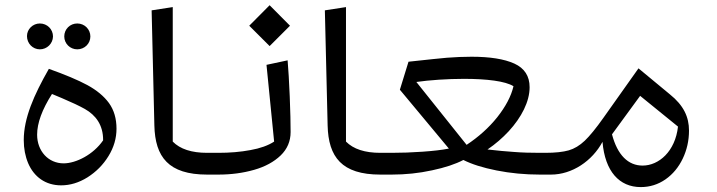

<svg xmlns="http://www.w3.org/2000/svg" viewBox="-20 -682 2801 750"><path d="M135.7 -489.3C163.6 -489.3 186.5 -511.7 187 -539.6C187 -567.4 164.6 -590.3 135.7 -590.3C108.4 -590.3 85.4 -568.4 85.4 -541C85.4 -512.2 107.9 -489.3 135.7 -489.3ZM281.7 -489.3C310.5 -489.3 333 -511.7 333 -539.6C333 -567.4 310.5 -590.3 281.7 -590.3C253.9 -590.3 231 -568.4 231 -539.6C231 -511.7 253.9 -489.3 281.7 -489.3ZM218.8 42C253.9 42 288.1 31.7 321.8 10.7C355.5 -10.7 382.8 -38.1 403.8 -72.3C424.8 -106.4 435.1 -142.1 435.1 -179.2C435.1 -218.8 425.3 -252 405.8 -279.3C386.2 -306.2 357.9 -329.6 321.3 -349.6C284.2 -369.6 233.9 -390.6 170.9 -413.1C111.8 -309.6 72.8 -220.2 72.8 -134.8C72.8 -101.6 78.6 -71.8 89.8 -44.9C112.8 9.3 158.2 42 218.8 42ZM382.8 -133.8C344.7 -78.1 276.9 -43.9 228.5 -43.9C168.5 -43.9 125 -92.3 125 -155.8C125 -201.2 144.5 -254.4 183.1 -314.9C191.9 -311 205.1 -305.7 222.7 -298.3C260.7 -282.2 290.5 -268.1 311.5 -256.3C353.5 -232.4 383.3 -194.3 382.8 -133.8Z M833 -85H789.1C728.5 -85 683.6 -99.6 654.8 -128.9V-654.3L572.3 -641.6L583 -191.9C585.9 -68.8 638.2 0 789.1 0H833Z M1021 -428.7 1050.8 -128.9C1027.8 -113.8 996.6 -102.5 958 -95.7C919.4 -88.4 877.4 -85 833 -85H789.1V0H833C883.3 0 929.7 -6.3 972.7 -18.6C1015.6 -30.8 1050.3 -49.8 1076.2 -74.7C1102.1 -99.6 1115.2 -130.4 1115.2 -166C1115.2 -199.2 1114.3 -245.6 1111.8 -305.2C1109.4 -364.3 1106.4 -411.6 1103.5 -446.3ZM953.6 -581.5 1033.2 -502 1112.8 -581.5 1033.2 -661.6Z M1509.8 -85H1465.8C1405.3 -85 1360.4 -99.6 1331.5 -128.9V-654.3L1249 -641.6L1259.8 -191.9C1262.7 -68.8 1314.9 0 1465.8 0H1509.8Z M2048.8 -341.3C2048.8 -384.8 2028.8 -415.5 1989.3 -433.6C1949.2 -451.7 1893.6 -460.4 1821.8 -460.4C1790.5 -460.4 1758.8 -459 1726.1 -456.5C1693.4 -453.6 1652.3 -449.2 1602.5 -443.8L1575.7 -440.9L1542 -331.5L1733.4 -101.6C1706.1 -96.2 1671.9 -92.3 1630.4 -89.4C1588.9 -86.4 1548.3 -85 1509.8 -85H1465.8V0H1509.8C1564 0 1616.2 -5.4 1667.5 -16.6C1718.3 -27.3 1759.3 -41 1790 -57.1C1822.8 -40.5 1865.7 -26.9 1919.9 -16.1C1974.1 -5.4 2030.3 0 2088.9 0H2132.3V-85H2088.9C2052.2 -85 2019 -85.9 1988.3 -88.4C1957.5 -90.3 1922.9 -93.8 1884.3 -98.1C1914.6 -118.7 1942.4 -142.6 1967.3 -169.4C2017.1 -223.6 2048.8 -285.2 2048.8 -341.3ZM1985.8 -345.2C1976.6 -305.7 1955.1 -265.6 1922.4 -224.1C1889.2 -182.6 1849.1 -147 1802.7 -116.2L1606.4 -361.8C1656.7 -369.1 1727.5 -374 1792.5 -374C1880.9 -374 1954.1 -365.2 1985.8 -345.2Z M2333.5 -127.9C2343.3 -12.2 2399.4 48.8 2482.9 48.8C2518.6 48.8 2550.8 38.6 2579.6 18.6C2608.4 -1.5 2630.9 -28.8 2647 -62.5C2663.1 -96.2 2671.4 -132.8 2671.4 -171.9C2671.4 -224.6 2650.9 -270 2596.7 -313.5L2474.1 -415L2337.4 -222.2C2308.1 -180.7 2283.7 -150.9 2264.2 -132.3C2244.1 -113.3 2223.6 -101.1 2201.7 -94.7C2179.7 -88.4 2148.9 -85 2110.4 -85H2088.4V0H2132.3C2214.8 0 2293.5 -53.2 2333.5 -127.9ZM2628.4 -187.5C2617.7 -90.8 2553.7 -35.2 2490.2 -35.2C2434.1 -35.2 2392.1 -75.7 2370.6 -157.2L2480.5 -307.6Z"/></svg>

Font: SG Kara Light
Style: Regular
Weight: 400
Designer: Damoon Khanjanzadeh
Version: Version 1.000